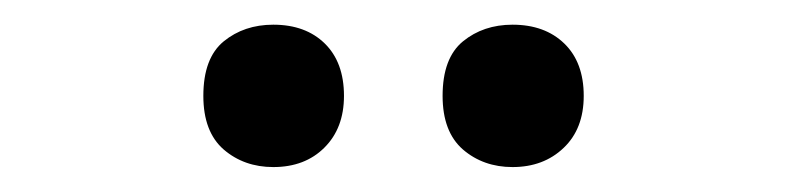

<svg xmlns="http://www.w3.org/2000/svg" viewBox="-20 -760 632 154"><path d="M143.1 -683.1Q143.1 -713.4 159.4 -726.8Q175.8 -740.2 199.2 -740.2Q225.1 -740.2 240.5 -725.1Q255.9 -710 255.9 -683.1Q255.9 -657.2 240.2 -641.6Q224.6 -626 199.2 -626Q175.8 -626 159.4 -640.1Q143.1 -654.3 143.1 -683.1ZM335 -683.1Q335 -713.4 351.3 -726.8Q367.7 -740.2 391.1 -740.2Q417 -740.2 432.6 -725.1Q448.2 -710 448.2 -683.1Q448.2 -656.7 432.1 -641.4Q416 -626 391.1 -626Q367.7 -626 351.3 -640.1Q335 -654.3 335 -683.1Z"/></svg>

Font: f0_46533          
Style: Regular
Weight: 600
Foundry: Ascender Corporation
Version: Version 1.10